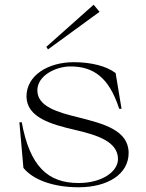

<svg xmlns="http://www.w3.org/2000/svg" viewBox="-20 -778 619 812"><path d="M312 14C438 14 524 -43 524 -131C524 -228 416 -255 314 -281C224 -303 138 -327 138 -396C138 -459 217 -497 278 -497C374 -497 441 -452 484 -318H494L469 -469C431 -498 367 -515 292 -515C183 -515 92 -459 92 -370C93 -281 197 -252 296 -229C390 -207 479 -180 479 -105C479 -54 414 -4 312 -4C182 -4 106 -75 72 -261H62L79 -68C120 -17 207 14 312 14ZM401 -728 376 -758 176 -580 183 -569Z"/></svg>

Font: Sprat Light
Style: Regular
Weight: 300
Designer: Ethan Nakache
Foundry: Collletttivo
Version: Version 2.000;Glyphs 3.2 (3217)